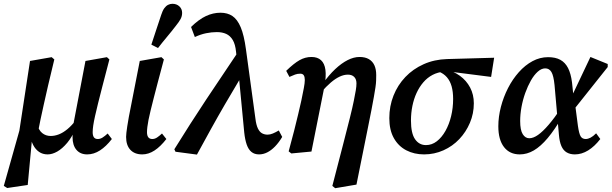

<svg xmlns="http://www.w3.org/2000/svg" viewBox="-42 -799 3220 1011"><path d="M-4 191 -22 180 60 -111 116 -478 230 -498 244 -486Q225 -408 211.5 -350Q198 -292 188.5 -248.5Q179 -205 171.5 -170.5Q164 -136 158 -103L128 -82L104 175ZM209 14Q183 14 164 1Q145 -12 133 -35Q121 -58 116 -89L153 -148Q161 -114 180 -98.5Q199 -83 225 -83Q246 -83 268 -91.5Q290 -100 313 -119Q336 -138 359 -168L371 -126H358Q338 -78 312 -47Q286 -16 259.5 -1Q233 14 209 14ZM417 14Q381 14 360.5 -10Q340 -34 340 -77Q340 -92 342.5 -110Q345 -128 348 -143L345 -148L408 -478L521 -498L534 -486L497 -344Q484 -294 474.5 -255.5Q465 -217 458.5 -188Q452 -159 449 -138.5Q446 -118 446 -103Q446 -85 452.5 -76Q459 -67 473 -67Q486 -67 498.5 -75Q511 -83 525 -96L547 -67Q517 -28 484.5 -7Q452 14 417 14Z M707 14Q667 14 644.5 -10Q622 -34 622 -78Q622 -87 623.5 -100Q625 -113 628 -133.5Q631 -154 636.5 -184Q642 -214 651 -258L694 -478L808 -498L821 -486L788 -362Q776 -317 767 -281Q758 -245 751 -217Q744 -189 740 -168Q736 -147 734 -131Q732 -115 732 -103Q732 -85 739 -76Q746 -67 760 -67Q773 -67 785 -75Q797 -83 811 -96L834 -67Q803 -27 771.5 -6.5Q740 14 707 14ZM755 -564Q768 -603 781 -643Q794 -683 807 -721Q814 -743 823 -755.5Q832 -768 843 -773.5Q854 -779 866 -779Q888 -779 902.5 -765.5Q917 -752 917 -731Q917 -714 909 -699Q901 -684 884 -663Q861 -633 837 -604.5Q813 -576 790 -546Z M882 0 876 -13Q959 -147 1043.5 -274.5Q1128 -402 1214 -529L1234 -379H1219Q1180 -314 1142.5 -249.5Q1105 -185 1068.5 -119Q1032 -53 995 15ZM1322 14Q1298 14 1282 1Q1266 -12 1257 -38Q1248 -64 1244 -102L1212 -436L1209 -449L1201 -526Q1197 -566 1183.5 -588.5Q1170 -611 1149 -620.5Q1128 -630 1100 -630Q1072 -630 1043 -624Q1014 -618 984 -604L964 -657Q1005 -697 1042.5 -714.5Q1080 -732 1119 -732Q1156 -732 1182 -714.5Q1208 -697 1225.5 -655.5Q1243 -614 1253 -540L1303 -174Q1307 -141 1316 -122.5Q1325 -104 1338 -97Q1351 -90 1367 -90Q1380 -90 1394.5 -96Q1409 -102 1426 -112L1444 -78Q1426 -48 1406 -27.5Q1386 -7 1365 3.5Q1344 14 1322 14Z M1478 -2Q1495 -64 1507 -111.5Q1519 -159 1528 -197Q1537 -235 1544.5 -268.5Q1552 -302 1558 -336Q1563 -362 1563 -378Q1563 -394 1557.5 -402.5Q1552 -411 1539 -411Q1524 -411 1512 -406.5Q1500 -402 1482 -394L1465 -426Q1505 -465 1535 -482Q1565 -499 1598 -499Q1630 -499 1648.5 -482Q1667 -465 1671.5 -431.5Q1676 -398 1667 -347L1598 -1L1492 9ZM1708 180 1764 -36Q1786 -121 1800 -177Q1814 -233 1821 -268Q1828 -303 1831.5 -323.5Q1835 -344 1835 -360Q1835 -382 1823 -394Q1811 -406 1790 -406Q1769 -406 1746.5 -395.5Q1724 -385 1700 -364.5Q1676 -344 1649 -313L1641 -358H1657Q1690 -404 1723 -435Q1756 -466 1788.5 -482.5Q1821 -499 1851 -499Q1881 -499 1900.5 -487.5Q1920 -476 1929.5 -455Q1939 -434 1939 -404Q1939 -390 1938.5 -374.5Q1938 -359 1935 -339Q1932 -319 1927 -290.5Q1922 -262 1914 -220.5Q1906 -179 1894 -120L1835 173L1723 192Z M2191 14Q2139 14 2097.5 -7.5Q2056 -29 2032 -71.5Q2008 -114 2008 -177Q2008 -240 2030 -295.5Q2052 -351 2092.5 -393.5Q2133 -436 2189 -461Q2245 -486 2312 -488L2560 -495L2544 -394L2325 -422H2298Q2263 -419 2235.5 -404.5Q2208 -390 2187 -365.5Q2166 -341 2151.5 -309.5Q2137 -278 2129.5 -241Q2122 -204 2122 -164Q2122 -97 2143.5 -66Q2165 -35 2201 -35Q2232 -35 2258 -55Q2284 -75 2303.5 -109.5Q2323 -144 2333.5 -187.5Q2344 -231 2344 -278Q2344 -316 2336 -344.5Q2328 -373 2311 -392.5Q2294 -412 2268 -422L2299 -434Q2345 -425 2379.5 -400Q2414 -375 2433.5 -338Q2453 -301 2453 -255Q2453 -201 2432.5 -152.5Q2412 -104 2376.5 -66.5Q2341 -29 2293 -7.5Q2245 14 2191 14Z M2695 14Q2642 14 2612 -24.5Q2582 -63 2582 -134Q2582 -184 2595.5 -236Q2609 -288 2633 -335Q2657 -382 2690 -419Q2723 -456 2762 -477Q2801 -498 2844 -498Q2883 -498 2908.5 -484Q2934 -470 2949 -441Q2964 -412 2970 -365L2979 -279L2985 -260L3001 -137Q3007 -95 3015.5 -81Q3024 -67 3042 -67Q3054 -67 3067.5 -74Q3081 -81 3097 -97L3119 -67Q3089 -28 3055 -7Q3021 14 2985 14Q2960 14 2942 3.5Q2924 -7 2914 -30Q2904 -53 2901 -90L2878 -351Q2873 -401 2861.5 -420Q2850 -439 2829 -439Q2809 -439 2789.5 -421.5Q2770 -404 2753.5 -375Q2737 -346 2724 -310Q2711 -274 2704 -235.5Q2697 -197 2697 -162Q2697 -114 2710.5 -92.5Q2724 -71 2745 -71Q2766 -71 2791 -88.5Q2816 -106 2846.5 -141.5Q2877 -177 2912 -229L2930 -185H2919Q2879 -116 2842 -72Q2805 -28 2769 -7Q2733 14 2695 14ZM2975 -216 2957 -267 3067 -499 3158 -462V-446Z"/></svg>

Font: Source Serif 4 18pt SemiBold
Style: Italic
Weight: 600
Italic angle: -12°
Designer: Frank Grießhammer
Foundry: Adobe Systems Incorporated
Version: Version 4.004;hotconv 1.0.116;makeotfexe 2.5.65601